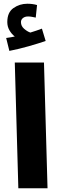

<svg xmlns="http://www.w3.org/2000/svg" viewBox="-20 -1006 330 1026"><path d="M78 0 59 -672H215L234 0ZM30 -734 13 -803Q42 -807 59 -811Q42 -824 30.5 -844Q19 -864 19 -888Q19 -940 52 -963Q85 -986 126 -986Q155 -986 178 -979L171 -912Q161 -914 151 -916Q141 -918 130 -918Q113 -918 102.5 -909.5Q92 -901 92 -888Q92 -867 108.5 -852.5Q125 -838 142 -832Q175 -842 204 -853L224 -787Q186 -774 133.5 -759Q81 -744 30 -734Z"/></svg>

Font: Noto Sans Arabic SemCond ExtBd
Style: Regular
Weight: 800
Width: 4
Designer: Monotype Design Team, Nadine Chahine, Nizar Qandah and Khaled Hosny
Foundry: Monotype Imaging Inc.
Version: Version 2.012; ttfautohint (v1.8.4.7-5d5b)